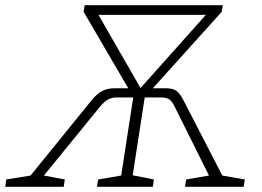

<svg xmlns="http://www.w3.org/2000/svg" viewBox="-52 -715 1003 735"><path d="M-32 0 -28 -28 65 -43 301 -334Q322 -359 342 -368Q362 -377 384 -377H439L268 -670L272 -695H801L797 -670L533 -377H585Q609 -377 623 -367.5Q637 -358 652 -328L799 -43L885 -28L881 0H656L661 -28L748 -43L617 -306Q606 -329 594.5 -335.5Q583 -342 563 -342H502L456 -44L537 -28L533 0H319L324 -28L412 -43L458 -342H393Q377 -342 362.5 -334.5Q348 -327 332 -308L116 -43L196 -28L192 0ZM325 -658 486 -378 736 -658Z"/></svg>

Font: Bitter Light
Style: Italic
Weight: 300
Italic angle: -9°
Designer: Sol Matas, and Bitter project Authors
Foundry: Sol Matas
Version: Version 2.001